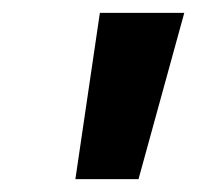

<svg xmlns="http://www.w3.org/2000/svg" viewBox="-20 -734 306 298"><path d="M97 -456 135 -714H266L195 -456Z"/></svg>

Font: Noto Sans Condensed
Style: Bold Italic
Weight: 700
Width: 3
Italic angle: -12°
Designer: Monotype Design Team
Foundry: Monotype Imaging Inc.
Version: Version 2.013; ttfautohint (v1.8.4.7-5d5b)